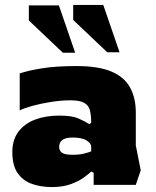

<svg xmlns="http://www.w3.org/2000/svg" viewBox="-20 -749 631 779"><path d="M190 10Q147 10 110.5 -2.5Q74 -15 52 -46Q30 -77 30 -132Q30 -182 55 -215Q80 -248 123 -264Q166 -280 220 -280Q272 -280 298 -268.5Q324 -257 343 -245L350 -251Q350 -281 345 -301Q340 -321 322 -331.5Q304 -342 266 -342Q229 -342 187.5 -335.5Q146 -329 111.5 -319.5Q77 -310 60 -301V-451Q91 -462 148.5 -471.5Q206 -481 290 -481Q380 -481 432.5 -458.5Q485 -436 508 -393.5Q531 -351 531 -292V-159L551 -58L531 1H360V-48L350 -53Q342 -45 322 -30Q302 -15 269 -2.5Q236 10 190 10ZM275 -121Q302 -121 321.5 -126Q341 -131 350 -135V-154Q350 -167 331.5 -179Q313 -191 274 -191Q220 -191 220 -153Q220 -137 232 -129Q244 -121 275 -121ZM285 -535 219 -727H97V-666L235 -535ZM465 -537 399 -729H277V-668L415 -537Z"/></svg>

Font: Rowdies
Style: Regular
Weight: 400
Designer: Jaikishan Patel
Version: Version 1.000; ttfautohint (v1.8.3)